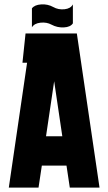

<svg xmlns="http://www.w3.org/2000/svg" viewBox="-20 -852 492 872"><path d="M20 0 103 -567H82L96 -700H329L432 0H297L282 -100H170L155 0ZM189 -233H263L226 -483ZM311 -832V-746Q300 -729 270 -727.5Q240 -726 214 -740Q192 -752 164 -749Q136 -746 125 -728V-814Q137 -830 167 -832Q197 -834 222 -820Q245 -807 273 -810Q301 -813 311 -832Z"/></svg>

Font: Karantina
Style: Bold
Weight: 700
Designer: Rony Koch
Foundry: Rony Koch
Version: Version 1.000; ttfautohint (v1.8.3)